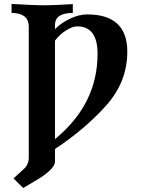

<svg xmlns="http://www.w3.org/2000/svg" viewBox="-20 -714 705 958"><path d="M254.4 -20Q466.8 -193.8 466.8 -445.8Q466.8 -582.5 364.7 -582.5Q341.8 -582.5 309.6 -562.3Q277.3 -542 254.4 -511.2ZM95.7 224.1 47.4 176.3 105 123.5Q123.5 101.6 123.5 74.7V-585.9Q120.1 -649.4 37.6 -649.4V-694.3Q161.6 -687.5 193.8 -687.5Q244.6 -687.5 343.3 -693.4V-649.4Q255.4 -649.4 254.4 -590.8V-568.4Q282.2 -598.1 327.9 -620.1Q373.5 -642.1 415 -642.1Q615.2 -642.1 615.2 -456.1Q615.2 -305.7 509.8 -187.7Q404.3 -69.8 254.4 29.3V91.8Q254.4 125.5 179.2 174.3Z"/></svg>

Font: Kelvinch
Style: Bold
Weight: 700
Designer: Paul James Miller
Foundry: High-Logic / Made with FontCreator
Version: Version 3.501;March 28, 2021;FontCreator 13.0.0.2683 64-bit